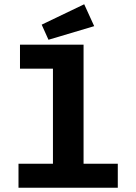

<svg xmlns="http://www.w3.org/2000/svg" viewBox="-20 -883 640 903"><path d="M67 0V-113H229V-560H74V-673H373V-113H534V0ZM208 -696 176 -767 376 -863 423 -760Z"/></svg>

Font: Inconsolata Expanded Black
Style: Regular
Weight: 900
Width: 7
Monospace: yes
Designer: Raph Levien, Cyreal, Brenton Simpson
Foundry: Raph Levien, Cyreal, Google
Version: Version 3.001; ttfautohint (v1.8.2.53-6de2)